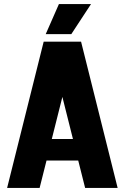

<svg xmlns="http://www.w3.org/2000/svg" viewBox="-20 -925 614 945"><path d="M559 0H399L365 -135H209L175 0H15L195 -720H379ZM287 -448 235 -241H339ZM428 -905 331 -757H205L270 -905Z"/></svg>

Font: Akshar
Style: Bold
Weight: 700
Designer: Tall Chai
Foundry: Tall Chai
Version: Version 1.000